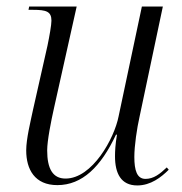

<svg xmlns="http://www.w3.org/2000/svg" viewBox="-20 -556 555 586"><path d="M399 10C440 10 472 -15 495 -38L489 -45C468 -25 449 -10 424 -10C398 -10 390 -36 390 -77C390 -111 398 -165 406 -200L477 -536H413L342 -201C329 -134 262 -11 180 -11C141 -11 124 -41 124 -97C124 -127 136 -187 145 -227L214 -536H69L67 -526H81C121 -526 137 -521 137 -493C137 -480 131 -446 125 -417L81 -222C73 -184 60 -132 60 -97C60 -39 86 9 155 9C231 9 288 -47 334 -145H337C332 -116 331 -94 331 -79C331 -27 349 10 399 10Z"/></svg>

Font: Noto Serif Display SemiCondensed Light
Style: Italic
Weight: 300
Width: 4
Italic angle: -12°
Designer: Monotype Design Team
Foundry: Monotype Imaging Inc.
Version: Version 2.009